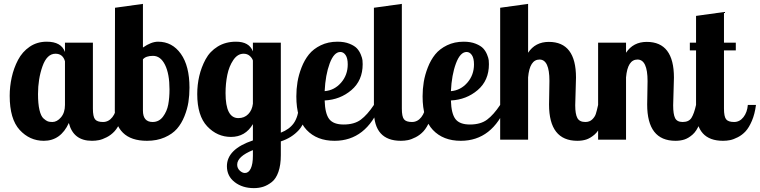

<svg xmlns="http://www.w3.org/2000/svg" viewBox="-20 -720 3918 990"><path d="M30 -226Q30 -274 40.5 -321.5Q51 -369 73 -411Q95 -453 133 -479Q171 -505 221 -505Q296 -505 315 -452V-500H459V-160Q459 -119 470 -105Q481 -91 511 -91Q540 -91 559.5 -116Q579 -141 582 -179H624Q618 -132 603 -97Q588 -62 570.5 -43Q553 -24 530.5 -12.5Q508 -1 490.5 2.5Q473 6 454 6Q358 6 335 -86Q293 6 206 6Q133 6 81.5 -50Q30 -106 30 -226ZM176 -235Q176 -185 183.5 -153Q191 -121 204.5 -109Q218 -97 227 -94Q236 -91 250 -91Q274 -91 294.5 -115Q315 -139 315 -179V-404Q304 -443 266 -443Q222 -443 199 -378Q176 -313 176 -235Z M572 -149 573 -680 717 -700V-475Q760 -505 795 -505Q868 -505 912.5 -442.5Q957 -380 957 -268Q957 -229 951.5 -193.5Q946 -158 931 -120.5Q916 -83 892.5 -56Q869 -29 829 -11.5Q789 6 738 6Q656 6 614 -35.5Q572 -77 572 -149ZM717 -150Q717 -91 767 -91Q800 -91 820.5 -118.5Q841 -146 847.5 -181Q854 -216 854 -259Q854 -339 831 -385.5Q808 -432 769 -432Q732 -432 717 -414Z M997 -235Q997 -283 1007.5 -328Q1018 -373 1040 -414Q1062 -455 1102.5 -480Q1143 -505 1197 -505Q1265 -505 1284 -455V-500H1428V-36Q1472 -53 1494.5 -84.5Q1517 -116 1524 -179H1566Q1558 -90 1521 -49.5Q1484 -9 1428 9V80Q1428 131 1415.5 166.5Q1403 202 1381 219Q1359 236 1337 243Q1315 250 1289 250Q1230 250 1190 219Q1150 188 1150 137Q1150 49 1284 4V-80Q1245 -14 1171 -14Q1100 -14 1048.5 -68.5Q997 -123 997 -235ZM1143 -240Q1143 -111 1209 -111Q1240 -111 1260 -131.5Q1280 -152 1284 -185V-408Q1280 -421 1267.5 -432Q1255 -443 1236 -443Q1205 -443 1183 -410.5Q1161 -378 1152 -333.5Q1143 -289 1143 -240ZM1203 129Q1203 147 1216 159.5Q1229 172 1243 172Q1262 172 1273 149Q1284 126 1284 83V54Q1203 87 1203 129Z M1508 -223Q1508 -261 1514 -297.5Q1520 -334 1535 -372.5Q1550 -411 1573 -439.5Q1596 -468 1634 -486.5Q1672 -505 1720 -505Q1756 -505 1782 -494.5Q1808 -484 1820.5 -470.5Q1833 -457 1840.5 -438.5Q1848 -420 1849 -409.5Q1850 -399 1850 -389Q1850 -305 1792 -255.5Q1734 -206 1654 -202Q1656 -134 1677.5 -106Q1699 -78 1752 -78Q1807 -78 1840.5 -103Q1874 -128 1908 -179H1942Q1868 6 1705 6Q1614 6 1561 -50Q1508 -106 1508 -223ZM1654 -250Q1704 -254 1738.5 -293.5Q1773 -333 1773 -388Q1773 -420 1762 -436Q1751 -452 1735 -452Q1702 -452 1680 -393Q1658 -334 1654 -250Z M1908 -149V-680L2052 -700V-160Q2052 -119 2063 -105Q2074 -91 2104 -91Q2133 -91 2152.5 -116Q2172 -141 2175 -179H2217Q2211 -132 2196 -97Q2181 -62 2163.5 -43Q2146 -24 2123.5 -12.5Q2101 -1 2083.5 2.5Q2066 6 2047 6Q1908 6 1908 -149Z M2159 -223Q2159 -261 2165 -297.5Q2171 -334 2186 -372.5Q2201 -411 2224 -439.5Q2247 -468 2285 -486.5Q2323 -505 2371 -505Q2407 -505 2433 -494.5Q2459 -484 2471.5 -470.5Q2484 -457 2491.5 -438.5Q2499 -420 2500 -409.5Q2501 -399 2501 -389Q2501 -305 2443 -255.5Q2385 -206 2305 -202Q2307 -134 2328.5 -106Q2350 -78 2403 -78Q2458 -78 2491.5 -103Q2525 -128 2559 -179H2593Q2519 6 2356 6Q2265 6 2212 -50Q2159 -106 2159 -223ZM2305 -250Q2355 -254 2389.5 -293.5Q2424 -333 2424 -388Q2424 -420 2413 -436Q2402 -452 2386 -452Q2353 -452 2331 -393Q2309 -334 2305 -250Z M2559 0V-680L2703 -700V-448Q2740 -504 2810 -504Q2950 -504 2950 -320Q2950 -302 2948 -248Q2946 -194 2946 -177Q2946 -132 2957 -111.5Q2968 -91 2998 -91Q3020 -91 3033.5 -104Q3047 -117 3052 -132Q3057 -147 3064 -179H3106Q3099 -122 3083 -83Q3067 -44 3045 -25.5Q3023 -7 3002.5 -0.5Q2982 6 2957 6Q2811 6 2811 -181Q2811 -193 2812 -241Q2813 -289 2813 -303Q2813 -413 2762 -413Q2711 -413 2703 -321V0Z M3064 0V-500H3208V-448Q3245 -504 3315 -504Q3455 -504 3455 -320Q3455 -302 3453 -248Q3451 -194 3451 -177Q3451 -131 3461 -111Q3471 -91 3500 -91Q3532 -91 3545.5 -112.5Q3559 -134 3569 -179H3611Q3603 -121 3587.5 -82.5Q3572 -44 3550.5 -25.5Q3529 -7 3508.5 -0.5Q3488 6 3463 6Q3317 6 3317 -181Q3317 -193 3318 -241Q3319 -289 3319 -302Q3319 -413 3267 -413Q3216 -413 3208 -321V0Z M3537 -460V-500H3569V-638L3713 -658V-500H3774V-460H3713V-160Q3713 -119 3724 -105Q3735 -91 3765 -91Q3794 -91 3813.5 -116Q3833 -141 3836 -179H3878Q3872 -132 3857 -97Q3842 -62 3824.5 -43Q3807 -24 3784.5 -12.5Q3762 -1 3744.5 2.5Q3727 6 3708 6Q3569 6 3569 -149V-460Z"/></svg>

Font: Lobster Two
Style: Bold
Weight: 700
Designer: Pablo Impallari
Foundry: Pablo Impallari. www.impallari.com
Version: Version 1.006